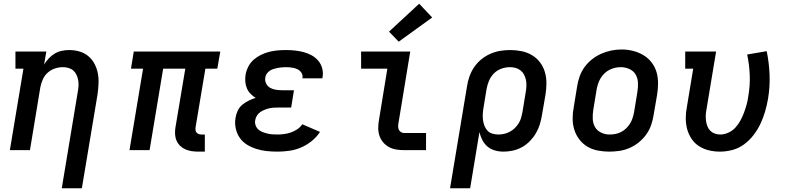

<svg xmlns="http://www.w3.org/2000/svg" viewBox="-20 -807 4240 1032"><path d="M312 205 398 -313Q401 -329 402 -344.5Q403 -360 400.5 -375Q398 -390 391.5 -404Q385 -418 374.5 -427.5Q364 -437 349 -441.5Q334 -446 318 -446Q297 -446 275.5 -439Q254 -432 237 -417Q220 -402 210.5 -381Q201 -360 197 -339L141 0H33L106 -438H63V-530H229L217 -460Q228 -478 242.5 -493.5Q257 -509 275 -519.5Q293 -530 313 -534Q333 -538 352 -538Q381 -538 408 -530Q435 -522 455.5 -504.5Q476 -487 488.5 -463Q501 -439 506 -412Q511 -385 509.5 -356Q508 -327 504 -298L420 205Z M1047 8Q1029 8 1011 5.5Q993 3 977 -4Q961 -11 948.5 -23Q936 -35 929 -51Q922 -67 921 -85.5Q920 -104 923 -122L976 -438H857L784 0H676L749 -438H684L699 -530H1164L1148 -438H1084L1031 -122Q1030 -114 1031 -107Q1032 -100 1036.5 -94.5Q1041 -89 1048 -86.5Q1055 -84 1063 -84H1081V8Z M1471 8Q1442 8 1413.5 5Q1385 2 1358 -6.5Q1331 -15 1307.5 -29.5Q1284 -44 1268.5 -66.5Q1253 -89 1247 -117Q1241 -145 1246 -174Q1249 -193 1257.5 -211.5Q1266 -230 1282 -243.5Q1298 -257 1316.5 -266Q1335 -275 1354 -281Q1339 -290 1326.5 -303Q1314 -316 1307 -332.5Q1300 -349 1298.5 -368Q1297 -387 1300 -406Q1304 -428 1315 -449.5Q1326 -471 1344 -486.5Q1362 -502 1383.5 -512.5Q1405 -523 1427.5 -528.5Q1450 -534 1472 -536Q1494 -538 1516 -538Q1541 -538 1565 -535.5Q1589 -533 1611.5 -527Q1634 -521 1654.5 -510Q1675 -499 1690 -481.5Q1705 -464 1711.5 -441Q1718 -418 1714 -394Q1714 -392 1713.5 -390Q1713 -388 1712 -386H1605Q1605 -387 1605.5 -387.5Q1606 -388 1606 -389Q1608 -399 1604 -408.5Q1600 -418 1593 -425Q1586 -432 1576.5 -436Q1567 -440 1557.5 -442Q1548 -444 1537.5 -445Q1527 -446 1516 -446Q1506 -446 1495 -445Q1484 -444 1473 -442Q1462 -440 1451 -436.5Q1440 -433 1430.5 -427Q1421 -421 1414 -411Q1407 -401 1406 -390Q1403 -373 1410.5 -358Q1418 -343 1432 -335Q1446 -327 1463 -324.5Q1480 -322 1497 -322H1560L1545 -229H1482Q1469 -229 1456 -228.5Q1443 -228 1430.5 -225.5Q1418 -223 1405 -218Q1392 -213 1380.5 -205.5Q1369 -198 1361.5 -186.5Q1354 -175 1352 -162Q1349 -148 1353.5 -134.5Q1358 -121 1367.5 -112Q1377 -103 1389.5 -98Q1402 -93 1415.5 -89.5Q1429 -86 1443 -85Q1457 -84 1471 -84Q1489 -84 1507.5 -86.5Q1526 -89 1543.5 -95Q1561 -101 1577.5 -112Q1594 -123 1605 -139L1700 -98Q1682 -70 1655 -48.5Q1628 -27 1597.5 -14Q1567 -1 1535 3.5Q1503 8 1471 8Z M2152 0Q2130 0 2109 -3.5Q2088 -7 2070 -17Q2052 -27 2039 -42.5Q2026 -58 2019.5 -77.5Q2013 -97 2013 -119Q2013 -141 2017 -162L2062 -438H1921V-530H2185L2122 -147Q2120 -138 2120 -128.5Q2120 -119 2123.5 -110.5Q2127 -102 2135 -97Q2143 -92 2152 -92H2270V0ZM2123 -583 2071 -637 2233 -787 2303 -713Z M2399 205 2490 -342Q2494 -369 2503 -395Q2512 -421 2528 -445Q2544 -469 2566.5 -487.5Q2589 -506 2615 -517.5Q2641 -529 2668 -533.5Q2695 -538 2722 -538Q2753 -538 2783 -532Q2813 -526 2838.5 -511Q2864 -496 2882 -472.5Q2900 -449 2908.5 -420.5Q2917 -392 2917 -360.5Q2917 -329 2912 -298L2893 -188Q2889 -163 2881.5 -138.5Q2874 -114 2860.5 -91Q2847 -68 2828 -48.5Q2809 -29 2785.5 -16Q2762 -3 2736.5 2.5Q2711 8 2686 8Q2662 8 2639.5 1.5Q2617 -5 2600 -19.5Q2583 -34 2572.5 -54.5Q2562 -75 2557 -97L2507 205ZM2658 -84Q2674 -84 2689.5 -87.5Q2705 -91 2719.5 -98.5Q2734 -106 2746 -117.5Q2758 -129 2767 -143Q2776 -157 2780.5 -172.5Q2785 -188 2788 -203L2806 -313Q2809 -329 2809.5 -345.5Q2810 -362 2807 -377Q2804 -392 2797 -405.5Q2790 -419 2778 -428.5Q2766 -438 2751 -442Q2736 -446 2720 -446Q2697 -446 2674 -437.5Q2651 -429 2634 -411.5Q2617 -394 2608 -372Q2599 -350 2595 -327L2579 -229Q2576 -212 2575 -195.5Q2574 -179 2576 -163Q2578 -147 2583.5 -132Q2589 -117 2599.5 -105.5Q2610 -94 2625.5 -89Q2641 -84 2658 -84Z M3254 8Q3223 8 3192.5 2Q3162 -4 3137 -19Q3112 -34 3094 -57.5Q3076 -81 3067 -109.5Q3058 -138 3058 -169.5Q3058 -201 3064 -232L3082 -342Q3086 -369 3095.5 -396Q3105 -423 3122 -446.5Q3139 -470 3162.5 -488.5Q3186 -507 3212.5 -518.5Q3239 -530 3266 -535.5Q3293 -541 3321 -541Q3353 -541 3382.5 -533.5Q3412 -526 3437.5 -511Q3463 -496 3481.5 -472.5Q3500 -449 3508.5 -420.5Q3517 -392 3517 -360.5Q3517 -329 3512 -298L3493 -188Q3489 -161 3479.5 -134Q3470 -107 3453 -83.5Q3436 -60 3413 -41.5Q3390 -23 3363.5 -11.5Q3337 0 3309 4Q3281 8 3254 8ZM3256 -84Q3272 -84 3288 -87Q3304 -90 3318.5 -97.5Q3333 -105 3345.5 -117Q3358 -129 3366.5 -143Q3375 -157 3380 -172Q3385 -187 3388 -203L3406 -313Q3410 -338 3409 -362.5Q3408 -387 3396.5 -406.5Q3385 -426 3363 -436Q3341 -446 3317 -446Q3301 -446 3285.5 -442.5Q3270 -439 3255.5 -431.5Q3241 -424 3229 -412.5Q3217 -401 3208.5 -387Q3200 -373 3195 -357.5Q3190 -342 3187 -327L3169 -217Q3165 -193 3166 -168.5Q3167 -144 3178 -124.5Q3189 -105 3210.5 -94.5Q3232 -84 3256 -84Q3256 -84 3256 -84Q3256 -84 3256 -84Z M3850 8Q3819 8 3790 1Q3761 -6 3737 -21.5Q3713 -37 3697 -61Q3681 -85 3673.5 -113Q3666 -141 3666 -171.5Q3666 -202 3672 -232L3706 -438H3663V-530H3829L3777 -217Q3774 -202 3773.5 -186.5Q3773 -171 3775 -156.5Q3777 -142 3782.5 -128Q3788 -114 3798 -104Q3808 -94 3822 -89Q3836 -84 3851 -84Q3873 -84 3895 -94Q3917 -104 3933 -121.5Q3949 -139 3960 -159.5Q3971 -180 3979 -201.5Q3987 -223 3993 -244.5Q3999 -266 4002 -289Q4012 -346 4010 -402Q4008 -458 3996 -514L4101 -532Q4114 -469 4116.5 -404.5Q4119 -340 4108 -275Q4102 -241 4092.5 -208Q4083 -175 4068 -143Q4053 -111 4031 -82Q4009 -53 3980 -31.5Q3951 -10 3917 -1Q3883 8 3850 8Z"/></svg>

Font: Iosevka Slab Semibold Extended
Style: Italic
Weight: 600
Width: 7
Italic angle: -9°
Monospace: yes
Designer: Belleve Invis
Foundry: Belleve Invis
Version: Version 11.1.0; ttfautohint (v1.8.3)